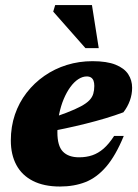

<svg xmlns="http://www.w3.org/2000/svg" viewBox="-20 -700 529 736"><path d="M312.5 -407Q296.5 -407 280.2 -396.5Q264 -386 249.8 -366.5Q235.5 -347 224.2 -320.2Q213 -293.5 206.5 -261.2Q200 -229 200 -192.5Q200 -140.5 221.2 -118.8Q242.5 -97 283 -97Q311 -97 333.8 -104.8Q356.5 -112.5 377 -130.2Q397.5 -148 417.5 -179H454.5Q423.5 -103.5 387.2 -61.2Q351 -19 307.5 -2Q264 15 210 15Q148.5 15 106.2 -6.5Q64 -28 42.8 -67.5Q21.5 -107 21.5 -161.5Q21.5 -214.5 37.2 -260.8Q53 -307 82 -344.5Q111 -382 150.2 -409.2Q189.5 -436.5 236.2 -451Q283 -465.5 334.5 -465.5Q389.5 -465.5 423 -452Q456.5 -438.5 471.5 -415.5Q486.5 -392.5 486.5 -363.5Q486.5 -338.5 477.8 -314.2Q469 -290 453 -269.5Q421 -257.5 384.2 -246.5Q347.5 -235.5 308.5 -225.8Q269.5 -216 229.2 -207.5Q189 -199 150.5 -192L152.5 -239Q201.5 -255 235.2 -268Q269 -281 290.2 -292.5Q311.5 -304 322.5 -315.5Q333.5 -327 337.5 -340.5Q341.5 -354 341.5 -370.5Q341.5 -382.5 338.5 -390.5Q335.5 -398.5 329 -402.8Q322.5 -407 312.5 -407ZM358.5 -515.5H307.5L184 -655.5L191.5 -680.5H332.5Z"/></svg>

Font: Newsreader 16pt 16pt ExtraBold
Style: Italic
Weight: 800
Italic angle: -17°
Version: Version 1.003